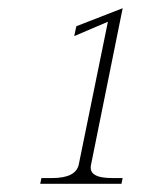

<svg xmlns="http://www.w3.org/2000/svg" viewBox="-20 -733 347 468"><path d="M81 -299H107Q165 -299 172 -332L243 -680L161 -645L166 -669L279 -713L202 -332Q198 -315 211 -307Q224 -299 253 -299H279L276 -285H78Z"/></svg>

Font: Taviraj Thin
Style: Italic
Weight: 250
Italic angle: -12°
Designer: Katatrad Team
Foundry: CadsonDemak
Version: Version 1.001